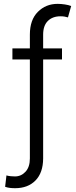

<svg xmlns="http://www.w3.org/2000/svg" viewBox="-20 -780 399 1004"><path d="M304.2 -526.9V-469.2H205.6V48.8Q205.1 123.5 165.5 163.8Q126 204.1 59.1 204.1Q44.4 204.1 32 202.6Q19.5 201.2 6.8 196.8L13.7 137.2Q22 140.1 36.1 141.4Q50.3 142.6 58.1 142.6Q90.8 142.6 113.5 117.9Q136.2 93.3 136.2 48.8V-469.2H44.9V-526.9H136.2V-599.1Q136.2 -676.3 178 -718Q219.7 -759.8 281.2 -759.8Q299.3 -759.8 319.1 -756.8Q338.9 -753.9 352.1 -748.5L335.4 -689Q327.6 -691.4 318.1 -693.1Q308.6 -694.8 296.4 -694.8Q254.9 -694.8 230.2 -670.4Q205.6 -646 205.6 -599.1V-526.9Z"/></svg>

Font: Inter Light
Style: Regular
Weight: 300
Designer: Rasmus Andersson
Foundry: rsms
Version: Version 4.000;git-a52131595